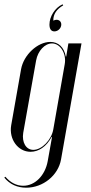

<svg xmlns="http://www.w3.org/2000/svg" viewBox="-54 -698 421 893"><path d="M194 -602C193 -632 210 -656 240 -673L237 -678C201 -662 176 -620 176 -584C176 -563 184 -552 199 -552C216 -552 231 -567 231 -584C231 -597 222 -606 209 -606C205 -606 200 -605 194 -602ZM254 -435H252C244 -479 217 -503 180 -503C121 -503 56 -443 44 -376L-2 -115C-13 -50 30 8 88 8C126 8 162 -16 186 -61H188L168 51C156 118 109 166 54 166C23 166 -6 151 -29 124L-34 128C-9 159 26 175 68 175C146 175 217 118 230 43L325 -496H264ZM54 -80 114 -417C122 -461 154 -496 188 -496C227 -496 256 -448 247 -399L194 -97C186 -48 141 -1 101 -1C67 -1 47 -36 54 -80Z"/></svg>

Font: Moniqa Ita Display
Style: Italic
Weight: 400
Italic angle: -10°
Designer: Rajesh Rajput
Foundry: Rajesh Rajput
Version: Version 1.000